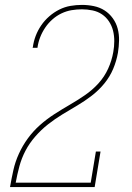

<svg xmlns="http://www.w3.org/2000/svg" viewBox="-20 -763 540 783"><path d="M21 0V-1Q27 -35 34.5 -69Q42 -103 57 -136Q72 -169 93.5 -198.5Q115 -228 142.5 -252.5Q170 -277 201 -297Q232 -317 264 -335.5Q296 -354 326.5 -375Q357 -396 381.5 -423Q406 -450 421 -483Q436 -516 442 -551Q442 -551 442 -551Q442 -551 442 -551Q446 -573 446 -595.5Q446 -618 441 -638Q436 -658 424.5 -675.5Q413 -693 396 -704.5Q379 -716 357.5 -720.5Q336 -725 314 -725Q293 -725 272 -721.5Q251 -718 231 -708.5Q211 -699 194 -684Q177 -669 164.5 -650.5Q152 -632 144 -611.5Q136 -591 133 -570Q133 -570 133 -569Q133 -568 133 -568H113Q113 -568 113 -569Q113 -570 114 -571Q117 -594 125.5 -616.5Q134 -639 148 -659.5Q162 -680 181 -696.5Q200 -713 222 -724Q244 -735 267.5 -739Q291 -743 314 -743Q339 -743 363 -738Q387 -733 406.5 -720.5Q426 -708 440 -688.5Q454 -669 460 -646Q466 -623 465.5 -598Q465 -573 461 -548Q455 -514 441.5 -482Q428 -450 405.5 -422.5Q383 -395 354.5 -373Q326 -351 295.5 -333Q265 -315 234.5 -296.5Q204 -278 176 -256Q148 -234 124 -206.5Q100 -179 84 -148.5Q68 -118 59 -84.5Q50 -51 44 -18H350L371 -145H390L366 0Z"/></svg>

Font: Iosevka Slab Thin
Style: Italic
Weight: 100
Italic angle: -9°
Monospace: yes
Designer: Belleve Invis
Foundry: Belleve Invis
Version: Version 11.1.1; ttfautohint (v1.8.3)